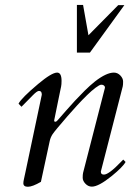

<svg xmlns="http://www.w3.org/2000/svg" viewBox="-20 -728 526 763"><path d="M207 -439.5Q224.6 -439.5 224.6 -406.7Q224.6 -392.1 222.9 -384.3Q221.2 -376.5 218.5 -363.3Q215.8 -350.1 210.4 -324Q205.1 -297.9 195.3 -249.5Q195.3 -244.1 199.5 -244.1Q203.6 -244.1 207.3 -248.3Q210.9 -252.4 218.8 -261.2Q226.6 -270 242.9 -288.8Q259.3 -307.6 278.1 -327.9Q296.9 -348.1 317.1 -368.2Q337.4 -388.2 357.4 -404.3Q402.8 -439.5 432.6 -439.5Q447.3 -439.5 458.3 -428Q469.2 -416.5 469.2 -403.8Q469.2 -391.1 467.8 -384.8L380.9 -46.9V-44.9Q380.9 -34.2 393.1 -34.2Q412.6 -34.2 461.9 -85.9Q467.3 -91.3 469.7 -93.8L479 -84.5Q469.2 -65.4 423.8 -28.3Q371.6 13.7 345.2 13.7Q330.6 13.7 319.6 2.2Q308.6 -9.3 308.6 -21.7Q308.6 -34.2 310.1 -41L397 -378.9V-380.9Q397 -385.3 392.8 -388.4Q388.7 -391.6 382.1 -391.4Q375.5 -391.1 360.1 -379.6Q344.7 -368.2 326.2 -350.1Q307.6 -332 287.4 -310.1Q267.1 -288.1 248.5 -266.6Q197.8 -208 189.2 -195.1Q180.7 -182.1 177.7 -168L142.6 -5.4Q108.9 14.2 90.8 14.2Q72.8 14.2 72.8 0Q72.8 -6.3 75.2 -16.6Q79.6 -36.1 80.6 -41.5L146 -351.1V-353Q146 -366.7 134.8 -366.7Q127.4 -366.7 110.4 -349.4Q93.3 -332 65.4 -303.7L53.7 -315.9Q64.5 -337.9 131.8 -394.5Q185.5 -439.5 207 -439.5ZM449.7 -707.5H474.1L337.4 -519H285.6V-708.5H310.1L331.5 -587.9Z"/></svg>

Font: Cardo-Italic
Style: Italic
Weight: 400
Italic angle: -12°
Designer: David J. Perry
Foundry: David J. Perry
Version: Version 0.991